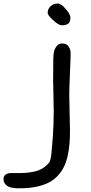

<svg xmlns="http://www.w3.org/2000/svg" viewBox="-178 -771 505 1067"><path d="M166.5 -630.4Q147.5 -630.4 117.2 -658.7Q86.9 -687 86.9 -699.2Q86.9 -720.2 102.3 -735.8Q117.7 -751.5 144 -751.5Q161.1 -751.5 187.3 -721.2Q213.4 -690.9 213.4 -673.3Q213.4 -649.4 201.4 -639.9Q189.5 -630.4 166.5 -630.4ZM109.9 57.1Q110.4 53.2 112.3 30Q114.3 6.8 116 -16.1Q117.7 -39.1 119.1 -76.9Q120.6 -114.7 120.6 -152.3Q120.6 -191.4 118.9 -247.1Q117.2 -302.7 117.2 -318.8Q117.2 -345.2 117.7 -383.1Q118.2 -420.9 118.2 -440.4Q118.2 -462.4 121.3 -480.5Q124.5 -498.5 136.2 -513.9Q147.9 -529.3 167 -529.3Q190.4 -529.3 201.7 -514.9Q212.9 -500.5 214.4 -480Q215.3 -466.8 210.7 -364Q206.1 -261.2 207 -236.3Q207 -205.1 209 -142.1Q210.9 -79.1 210.9 -48.8Q210.9 -6.3 208.3 27.3Q205.6 61 197.8 95.7Q189.9 130.4 177.2 156.2Q164.6 182.1 143.3 205.3Q122.1 228.5 93.3 243.4Q64.5 258.3 23.9 266.8Q-16.6 275.4 -67.4 275.4Q-79.1 275.4 -86.9 275.1Q-94.7 274.9 -109.1 272.5Q-123.5 270 -132.6 265.4Q-141.6 260.7 -149.4 251.2Q-157.2 241.7 -158.2 228Q-160.2 210 -148.7 200.7Q-137.2 191.4 -120.4 190.9Q-103.5 190.4 -86.4 190.9Q-54.7 190.9 -34.7 189.5Q-14.6 188 11 182.9Q36.6 177.7 57.1 165.5Q77.6 153.3 94.2 133.8Q105.5 121.1 109.9 57.1Z"/></svg>

Font: Short Stack
Style: Regular
Weight: 400
Designer: James Grieshaber
Foundry: James Grieshaber
Version: Version 1.002